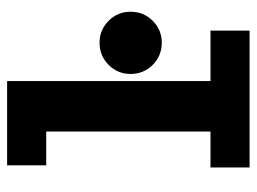

<svg xmlns="http://www.w3.org/2000/svg" viewBox="-111 -611 722 540"><g transform="rotate(-90 250.0 -341.0)"><path d="M49 0V-110H150V-572H55V-682H292V-110H434V0ZM400 -247Q363 -247 337.5 -272.5Q312 -298 312 -335Q312 -371 337.5 -396.5Q363 -422 400 -422Q436 -422 461.5 -396.5Q487 -371 487 -335Q487 -298 461.5 -272.5Q436 -247 400 -247Z"/></g></svg>

Font: Inconsolata Black
Style: Regular
Weight: 900
Monospace: yes
Designer: Raph Levien, Cyreal, Brenton Simpson
Foundry: Raph Levien, Cyreal, Google
Version: Version 3.001; ttfautohint (v1.8.2.53-6de2)